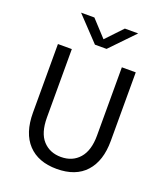

<svg xmlns="http://www.w3.org/2000/svg" viewBox="-176 -1106 1074 1243"><g transform="rotate(20 361.5 -484.5)"><path d="M93.8 -272.5V-745.1H189.5V-274.4Q189.5 -168 236.8 -116.2Q284.2 -64.5 361.3 -64.5Q440.4 -64.5 487.3 -118.2Q534.2 -171.9 534.2 -274.4V-745.1H629.9V-272.5Q629.9 -134.8 561 -58.6Q492.2 17.6 361.3 17.6Q234.4 17.6 164.1 -57.1Q93.8 -131.8 93.8 -272.5ZM165 -987.3H256.8L360.4 -875L466.8 -987.3H558.6L400.4 -823.2H320.3Z"/></g></svg>

Font: Gothic A1 Medium
Style: Regular
Weight: 500
Designer: HanYang I&C Co.,Ltd.
Foundry: HanYang I&C Co.,Ltd.
Version: Version 2.50